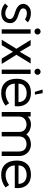

<svg xmlns="http://www.w3.org/2000/svg" viewBox="1260 -2008 756 3317"><g transform="rotate(90 1638.5 -349.0)"><path d="M40 -58 87 -109Q118 -86 149 -73.5Q180 -61 212 -62Q231 -62 248 -67Q265 -72 280 -84Q299 -98 305.5 -120Q312 -142 305 -162Q297 -184 276 -197Q255 -210 226.5 -219.5Q198 -229 167.5 -239.5Q137 -250 111 -266Q66 -296 53 -334.5Q40 -373 53.5 -410.5Q67 -448 102.5 -474Q138 -500 191 -504Q242 -507 290 -492Q338 -477 365 -450L315 -402Q290 -419 261 -427Q232 -435 205 -435Q173 -434 150.5 -420Q128 -406 125 -375Q123 -346 144 -329.5Q165 -313 202 -300.5Q239 -288 282 -272Q332 -252 359.5 -214.5Q387 -177 376 -119Q369 -65 332.5 -34Q296 -3 244 5Q192 13 137.5 -2.5Q83 -18 40 -58Z M523 -566Q501 -566 485.5 -581.5Q470 -597 470 -619Q470 -641 485.5 -656.5Q501 -672 523 -672Q545 -672 560.5 -656.5Q576 -641 576 -619Q576 -597 560.5 -581.5Q545 -566 523 -566ZM561 0H486V-500H561Z M1084 0H991L874 -195L760 0H666L822 -254L669 -500H764L874 -312L984 -500H1077L926 -254Z M1219 -566Q1197 -566 1181.5 -581.5Q1166 -597 1166 -619Q1166 -641 1181.5 -656.5Q1197 -672 1219 -672Q1241 -672 1256.5 -656.5Q1272 -641 1272 -619Q1272 -597 1256.5 -581.5Q1241 -566 1219 -566ZM1257 0H1182V-500H1257Z M1814 -226H1425Q1427 -161 1460 -123Q1493 -85 1544 -73Q1595 -61 1653 -75Q1711 -89 1763 -128L1805 -66Q1756 -28 1703 -10Q1650 8 1597 9Q1472 12 1406 -60.5Q1340 -133 1340 -263Q1340 -374 1402.5 -440Q1465 -506 1584 -505Q1662 -505 1717 -473Q1772 -441 1798 -378Q1811 -347 1814.5 -309Q1818 -271 1814 -226ZM1588 -431Q1520 -431 1472.5 -395.5Q1425 -360 1425 -290H1743Q1743 -356 1701.5 -393.5Q1660 -431 1588 -431ZM1614 -573H1566L1526 -707H1589Z M2675 0H2597V-295Q2597 -363 2561.5 -396Q2526 -429 2470 -429Q2412 -429 2374 -396Q2336 -363 2336 -295V0H2259V-295Q2259 -365 2221 -397Q2183 -429 2126 -429Q2096 -429 2065 -415Q2034 -401 2013.5 -371.5Q1993 -342 1993 -295V0H1914V-500H1993V-449Q2018 -477 2053 -491Q2088 -505 2126 -506Q2175 -506 2222.5 -486.5Q2270 -467 2302 -425Q2329 -466 2376 -485.5Q2423 -505 2474 -505Q2527 -505 2573 -480.5Q2619 -456 2647 -409Q2675 -362 2675 -295Z M3227 -226H2838Q2840 -161 2873 -123Q2906 -85 2957 -73Q3008 -61 3066 -75Q3124 -89 3176 -128L3218 -66Q3169 -28 3116 -10Q3063 8 3010 9Q2885 12 2819 -60.5Q2753 -133 2753 -263Q2753 -374 2815.5 -440Q2878 -506 2997 -505Q3075 -505 3130 -473Q3185 -441 3211 -378Q3224 -347 3227.5 -309Q3231 -271 3227 -226ZM3001 -431Q2933 -431 2885.5 -395.5Q2838 -360 2838 -290H3156Q3156 -356 3114.5 -393.5Q3073 -431 3001 -431Z"/></g></svg>

Font: Kulim Park
Style: Regular
Weight: 400
Designer: Noponies / Dale Sattler
Foundry: Noponies
Version: Version 1.000; ttfautohint (v1.8.3)